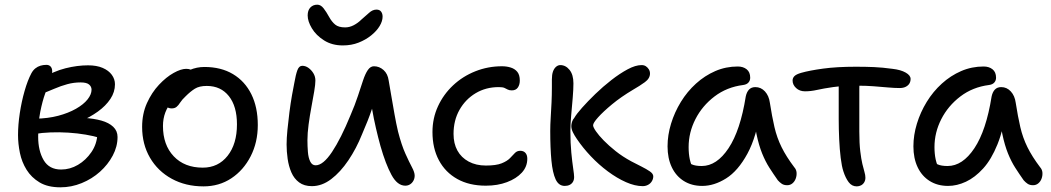

<svg xmlns="http://www.w3.org/2000/svg" viewBox="-20 -784 4489 820"><path d="M238 16Q184 16 149 -5Q114 -26 93.5 -59Q73 -92 65 -131Q57 -170 57 -207Q57 -251 64.5 -300.5Q72 -350 85 -395.5Q98 -441 114 -471Q121 -484 131 -492Q141 -500 153 -503.5Q165 -507 178 -507Q190 -507 196.5 -499.5Q203 -492 203 -479Q203 -464 194 -441Q185 -418 173 -385Q161 -352 152 -306.5Q143 -261 143 -200Q143 -140 166.5 -100Q190 -60 241 -60Q279 -60 313 -80Q347 -100 370.5 -134.5Q394 -169 396 -212L407 -195Q381 -203 346 -209Q311 -215 272 -217.5Q233 -220 195.5 -218.5Q158 -217 130 -212L131 -277Q185 -278 228.5 -289.5Q272 -301 304.5 -319.5Q337 -338 354 -359.5Q371 -381 371 -401Q371 -414 360.5 -423Q350 -432 324 -432Q295 -432 267.5 -424.5Q240 -417 212 -405Q184 -393 150 -380Q136 -376 124.5 -383.5Q113 -391 114 -403Q114 -417 128 -429.5Q142 -442 156 -448Q210 -480 260 -492.5Q310 -505 356 -505Q393 -505 418.5 -494Q444 -483 457.5 -464.5Q471 -446 471 -424Q471 -391 451.5 -361.5Q432 -332 398 -307.5Q364 -283 323 -266Q282 -249 239 -242L246 -281Q296 -283 338.5 -280.5Q381 -278 413 -269Q445 -260 463.5 -242.5Q482 -225 482 -199Q482 -158 461.5 -119.5Q441 -81 407 -50.5Q373 -20 329 -2Q285 16 238 16Z M849 12Q773 12 713.5 -20.5Q654 -53 620.5 -110.5Q587 -168 587 -242Q587 -298 607.5 -343.5Q628 -389 659 -422Q690 -455 721.5 -472.5Q753 -490 775 -490Q786 -490 793.5 -487Q801 -484 806 -477.5Q811 -471 811 -460Q811 -440 802.5 -424Q794 -408 768 -394Q736 -375 716 -352.5Q696 -330 686 -303.5Q676 -277 676 -246Q676 -165 722 -116.5Q768 -68 846 -68Q912 -68 952 -118.5Q992 -169 992 -253Q992 -330 957.5 -373.5Q923 -417 863 -417Q831 -417 812 -405Q793 -393 773 -373Q757 -358 749.5 -346Q742 -334 734 -327.5Q726 -321 713 -321Q699 -321 690.5 -329.5Q682 -338 682 -359Q682 -382 696.5 -406.5Q711 -431 735.5 -451.5Q760 -472 790 -485Q820 -498 853 -498Q924 -498 975 -467.5Q1026 -437 1053.5 -381.5Q1081 -326 1081 -250Q1081 -176 1050.5 -116.5Q1020 -57 968 -22.5Q916 12 849 12Z M1444 -590Q1398 -590 1364 -611.5Q1330 -633 1312 -663Q1294 -693 1294 -718Q1294 -740 1305.5 -752Q1317 -764 1335 -764Q1350 -764 1362 -748.5Q1374 -733 1386 -711Q1397 -691 1411.5 -679Q1426 -667 1454 -667Q1473 -667 1491 -676.5Q1509 -686 1523 -700Q1541 -715 1556 -729Q1571 -743 1588 -743Q1601 -743 1607.5 -734.5Q1614 -726 1614 -713Q1614 -694 1601.5 -673Q1589 -652 1565.5 -633Q1542 -614 1511.5 -602Q1481 -590 1444 -590ZM1312 11Q1279 11 1257.5 -5Q1236 -21 1224.5 -47.5Q1213 -74 1208.5 -105.5Q1204 -137 1204 -167Q1204 -193 1207.5 -229Q1211 -265 1216 -304Q1221 -343 1227 -377Q1233 -411 1237 -430Q1243 -465 1250 -484Q1257 -503 1271 -503Q1285 -503 1297.5 -494Q1310 -485 1318.5 -471Q1327 -457 1327 -440Q1327 -424 1322 -394Q1317 -364 1310 -327Q1303 -290 1298 -252.5Q1293 -215 1293 -185Q1293 -160 1295 -135Q1297 -110 1305 -94Q1313 -78 1328 -78Q1360 -78 1398 -135Q1436 -192 1477 -292Q1496 -336 1508.5 -374Q1521 -412 1530.5 -440.5Q1540 -469 1551 -485Q1562 -501 1577 -501Q1600 -501 1618 -485Q1636 -469 1640 -440Q1645 -411 1651.5 -373Q1658 -335 1665 -295.5Q1672 -256 1680 -222Q1695 -164 1711.5 -127.5Q1728 -91 1739.5 -69.5Q1751 -48 1751 -34Q1751 -22 1745.5 -12Q1740 -2 1731 3.5Q1722 9 1711 9Q1677 9 1652 -37Q1627 -83 1605 -160Q1595 -196 1585.5 -237Q1576 -278 1569 -319Q1562 -360 1558 -395H1592Q1582 -359 1567.5 -315.5Q1553 -272 1526 -210Q1502 -150 1468 -99.5Q1434 -49 1394.5 -19Q1355 11 1312 11Z M2055 9Q1984 9 1933 -19.5Q1882 -48 1854.5 -99.5Q1827 -151 1827 -220Q1827 -279 1850.5 -330Q1874 -381 1915 -419.5Q1956 -458 2010 -479.5Q2064 -501 2124 -501Q2144 -501 2161.5 -495.5Q2179 -490 2189.5 -477Q2200 -464 2200 -440Q2200 -422 2191.5 -410Q2183 -398 2166 -398Q2155 -398 2148.5 -401.5Q2142 -405 2134.5 -408.5Q2127 -412 2110 -412Q2055 -412 2011.5 -386Q1968 -360 1942.5 -315Q1917 -270 1917 -212Q1917 -171 1933.5 -141Q1950 -111 1981.5 -94Q2013 -77 2055 -77Q2099 -77 2122.5 -86.5Q2146 -96 2158 -108.5Q2170 -121 2179 -130.5Q2188 -140 2202 -140Q2216 -140 2224 -131Q2232 -122 2232 -106Q2232 -72 2208.5 -46.5Q2185 -21 2145 -6Q2105 9 2055 9Z M2725 11Q2692 11 2653.5 -6Q2615 -23 2576 -52Q2537 -81 2503 -117Q2469 -153 2444 -190Q2433 -206 2426.5 -219.5Q2420 -233 2420 -246Q2420 -254 2423 -263.5Q2426 -273 2433 -281Q2442 -297 2466 -324Q2490 -351 2522.5 -382.5Q2555 -414 2591 -442Q2627 -470 2660.5 -488Q2694 -506 2720 -506Q2731 -506 2738.5 -501Q2746 -496 2751 -488Q2756 -480 2756 -470Q2756 -449 2734 -433Q2712 -417 2684 -401Q2632 -370 2594 -338.5Q2556 -307 2534.5 -283Q2513 -259 2513 -249Q2513 -241 2525 -223.5Q2537 -206 2558.5 -184Q2580 -162 2609.5 -138.5Q2639 -115 2676 -95Q2697 -84 2719 -73Q2741 -62 2755.5 -52Q2770 -42 2770 -31Q2770 -20 2764 -10Q2758 0 2747.5 5.5Q2737 11 2725 11ZM2392 10Q2366 10 2353 -18Q2340 -46 2335 -98.5Q2330 -151 2330 -225Q2330 -251 2332 -282Q2334 -313 2335.5 -346Q2337 -379 2337 -411Q2337 -419 2337 -427.5Q2337 -436 2337 -445Q2337 -465 2341.5 -478Q2346 -491 2354.5 -498.5Q2363 -506 2373 -506Q2396 -506 2412.5 -485.5Q2429 -465 2429 -428Q2429 -403 2426 -366.5Q2423 -330 2419.5 -292Q2416 -254 2416 -225Q2416 -173 2420 -132Q2424 -91 2428 -64.5Q2432 -38 2432 -28Q2432 -16 2427 -7.5Q2422 1 2413 5.5Q2404 10 2392 10Z M2979 10Q2934 10 2900.5 -11Q2867 -32 2849 -70Q2831 -108 2831 -159Q2831 -207 2846 -256Q2861 -305 2888 -349Q2915 -393 2952.5 -427Q2990 -461 3035 -480.5Q3080 -500 3131 -500Q3154 -500 3169 -488Q3184 -476 3184 -452Q3184 -440 3176.5 -431.5Q3169 -423 3154 -421Q3084 -412 3031.5 -372Q2979 -332 2950 -275Q2921 -218 2921 -156Q2921 -127 2926 -103.5Q2931 -80 2948 -43L2896 -112Q2919 -89 2934.5 -82Q2950 -75 2977 -75Q3041 -75 3091.5 -151Q3142 -227 3165 -372Q3169 -391 3179 -401.5Q3189 -412 3206 -412Q3230 -412 3247 -393.5Q3264 -375 3268 -345Q3277 -287 3287.5 -241.5Q3298 -196 3318 -155.5Q3338 -115 3372 -70Q3381 -60 3382 -47Q3383 -34 3378.5 -21.5Q3374 -9 3364.5 -1Q3355 7 3342 7Q3328 7 3319 1Q3310 -5 3302 -14Q3283 -41 3266 -67.5Q3249 -94 3235 -128.5Q3221 -163 3211 -210.5Q3201 -258 3197 -323L3230 -324Q3212 -201 3172 -127.5Q3132 -54 3081 -22Q3030 10 2979 10Z M3418 -394Q3395 -394 3380 -408Q3365 -422 3365 -440Q3365 -451 3373 -459Q3381 -467 3402 -473Q3437 -483 3495.5 -491Q3554 -499 3635 -499Q3677 -499 3712.5 -497.5Q3748 -496 3792 -490Q3827 -486 3848 -474Q3869 -462 3869 -447Q3869 -436 3864 -427.5Q3859 -419 3848.5 -413.5Q3838 -408 3822 -408Q3801 -408 3772.5 -410.5Q3744 -413 3712 -415.5Q3680 -418 3647 -418Q3579 -418 3537.5 -412Q3496 -406 3469.5 -400Q3443 -394 3418 -394ZM3639 12Q3618 12 3604.5 -6Q3591 -24 3582 -52Q3575 -73 3570.5 -109.5Q3566 -146 3564 -189.5Q3562 -233 3562 -274Q3562 -329 3562 -371.5Q3562 -414 3562 -442L3651 -448Q3650 -431 3650 -405.5Q3650 -380 3650 -348.5Q3650 -317 3650 -284.5Q3650 -252 3650 -222Q3650 -172 3654 -138.5Q3658 -105 3663 -84Q3668 -63 3672 -49.5Q3676 -36 3676 -25Q3676 -14 3671 -5.5Q3666 3 3657.5 7.5Q3649 12 3639 12Z M4029 10Q3984 10 3950.5 -11Q3917 -32 3899 -70Q3881 -108 3881 -159Q3881 -207 3896 -256Q3911 -305 3938 -349Q3965 -393 4002.5 -427Q4040 -461 4085 -480.5Q4130 -500 4181 -500Q4204 -500 4219 -488Q4234 -476 4234 -452Q4234 -440 4226.5 -431.5Q4219 -423 4204 -421Q4134 -412 4081.5 -372Q4029 -332 4000 -275Q3971 -218 3971 -156Q3971 -127 3976 -103.5Q3981 -80 3998 -43L3946 -112Q3969 -89 3984.5 -82Q4000 -75 4027 -75Q4091 -75 4141.5 -151Q4192 -227 4215 -372Q4219 -391 4229 -401.5Q4239 -412 4256 -412Q4280 -412 4297 -393.5Q4314 -375 4318 -345Q4327 -287 4337.5 -241.5Q4348 -196 4368 -155.5Q4388 -115 4422 -70Q4431 -60 4432 -47Q4433 -34 4428.5 -21.5Q4424 -9 4414.5 -1Q4405 7 4392 7Q4378 7 4369 1Q4360 -5 4352 -14Q4333 -41 4316 -67.5Q4299 -94 4285 -128.5Q4271 -163 4261 -210.5Q4251 -258 4247 -323L4280 -324Q4266 -232 4240 -167.5Q4214 -103 4179 -64.5Q4144 -26 4105.5 -8Q4067 10 4029 10Z"/></svg>

Font: Shantell Sans
Style: Regular
Weight: 400
Designer: Stephen Nixon, Anya Danilova, Shantell Martin
Foundry: Arrow Type
Version: Version 1.008;[ac192a2d6]